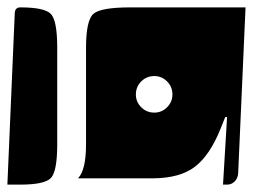

<svg xmlns="http://www.w3.org/2000/svg" viewBox="-20 -510 685 520"><path d="M192 -27V-28Q213 -50 213 -120V-380Q213 -455 233 -472.5Q253 -490 333 -490H645L625 -40Q624 -27 615.5 -18.5Q607 -10 595 -10H584L595 -193H590L578 -163Q549 -90 508 -58.5Q467 -27 392 -27ZM0 -10 20 -475Q21 -490 35 -490Q101 -490 118 -472Q135 -454 135 -380V-120Q135 -46 118 -28Q101 -10 35 -10ZM348 -254Q348 -234 362.5 -219.5Q377 -205 398 -205Q418 -205 432.5 -219.5Q447 -234 447 -254Q447 -275 432.5 -289.5Q418 -304 398 -304Q377 -304 362.5 -289.5Q348 -275 348 -254Z"/></svg>

Font: PrimecolorCV1
Style: Medium
Weight: 500
Designer: gluk
Foundry: gluk
Version: Version 0.672